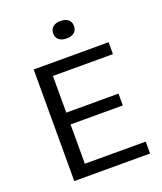

<svg xmlns="http://www.w3.org/2000/svg" viewBox="-143 -870 812 962"><g transform="rotate(-20 263.0 -389.0)"><path d="M85.5 0V-595H485V-531.5H165V-63.5H489.5V0ZM135.5 -273V-336H443.5V-273ZM294.5 -684.5Q268 -684.5 253.5 -697Q239 -709.5 239 -730.5Q239 -752.5 253.5 -765Q268 -777.5 294.5 -777.5Q321 -777.5 335.5 -765Q350 -752.5 350 -730.5Q350 -709.5 335.5 -697Q321 -684.5 294.5 -684.5Z"/></g></svg>

Font: Encode Sans SC
Style: Regular
Weight: 400
Version: Version 3.002